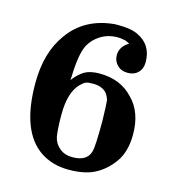

<svg xmlns="http://www.w3.org/2000/svg" viewBox="-102 -747 780 852"><g transform="rotate(15 287.5 -321.5)"><path d="M381 -603Q364 -607 350 -607Q306 -607 272 -586Q238 -565 221 -533Q199 -491 196 -385L195 -370L197 -372Q219 -401 246 -417Q272 -431 313 -431Q410 -431 468 -368Q526 -310 526 -208Q526 -130 492 -81Q456 -30 405 -5Q360 17 289 17Q216 17 161 -19Q48 -94 48 -316Q48 -457 113 -546Q185 -648 322 -660H339Q398 -660 429 -644Q497 -612 497 -532Q497 -502 479 -484Q461 -466 431 -466Q401 -466 383 -485Q365 -503 365 -530Q365 -569 405 -593Q386 -603 381 -603ZM299 -380Q273 -380 264 -376Q254 -372 240 -358Q196 -314 196 -212Q196 -146 202 -110Q209 -79 233 -60Q256 -41 292 -41Q359 -41 372 -90Q379 -114 379 -230Q377 -308 375 -324Q370 -344 357 -359Q336 -379 299 -380Z"/></g></svg>

Font: KaTeX_Math
Style: Bold Italic
Weight: 700
Version: Version